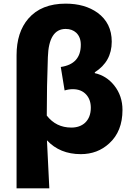

<svg xmlns="http://www.w3.org/2000/svg" viewBox="-20 -833 732 1055"><path d="M71 -529Q71 -656 136 -731Q207 -813 341 -813Q446 -813 516 -763Q594 -706 594 -604Q594 -495 501 -436V-431Q565 -417 608 -363Q653 -306 653 -229Q653 -111 580 -45Q516 14 424 14Q309 14 238 -62L251 202H71ZM447 -158Q479 -188 479 -241Q479 -285 454 -313Q427 -343 380 -343Q358 -343 335 -336L314 -465Q424 -481 424 -587Q424 -629 399 -653Q376 -674 341 -674Q248 -674 243 -519Q237 -359 237 -198Q288 -132 372 -132Q418 -132 447 -158Z"/></svg>

Font: Source Han Sans CN Heavy
Style: Bold
Weight: 900
Designer: Ryoko NISHIZUKA (kana & ideographs); Paul D. Hunt (Latin, Greek & Cyrillic); Wenlong ZHANG (bopomofo); Sandoll Communica
Foundry: Adobe Systems Incorporated
Version: Version 1.000;PS 1;hotconv 1.0.78;makeotf.lib2.5.61930